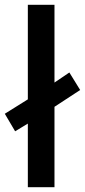

<svg xmlns="http://www.w3.org/2000/svg" viewBox="-30 -780 354 800"><path d="M86 0V-265L33 -233L-10 -306L86 -366V-760H197V-436L259 -478L304 -405L197 -335V0Z"/></svg>

Font: Noto Sans Oriya Medium
Style: Regular
Weight: 500
Version: Version 2.003